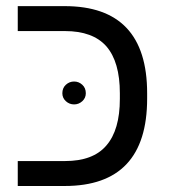

<svg xmlns="http://www.w3.org/2000/svg" viewBox="-20 -619 564 639"><path d="M469.7 -291Q469.7 0 195.3 0Q142.6 0 39.1 0Q39.1 -3.9 39.1 -7.8Q39.1 -31.2 39.1 -83Q78.1 -83 196.3 -83Q290 -83 334 -134.8Q378.9 -186.5 378.9 -290Q378.9 -295.9 378.9 -308.6Q378.9 -413.1 334 -464.8Q289.1 -515.6 196.3 -515.6Q144.5 -515.6 39.1 -515.6Q39.1 -537.1 39.1 -598.6Q78.1 -598.6 195.3 -598.6Q469.7 -598.6 469.7 -308.6Q469.7 -302.7 469.7 -291ZM187.5 -308.6Q187.5 -326.2 199.2 -336.9Q210.9 -347.7 226.6 -347.7Q242.2 -347.7 253.9 -336.9Q265.6 -326.2 265.6 -308.6Q265.6 -293 253.9 -282.2Q242.2 -271.5 226.6 -271.5Q210.9 -271.5 199.2 -282.2Q187.5 -293 187.5 -308.6Z"/></svg>

Font: Noto Sans Hebrew DECATHLON 
Style: Regular
Weight: 400
Designer: Monotype Design team
Version: Version 1.03 uh